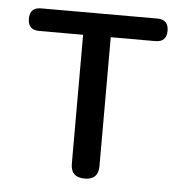

<svg xmlns="http://www.w3.org/2000/svg" viewBox="-44 -586 602 629"><g transform="rotate(5 256.5 -271.5)"><path d="M66.4 -543H448.2Q485.4 -543 485.4 -505.9Q485.4 -468.8 448.2 -468.8H301.8V-44.9Q301.8 0 256.8 0Q210.9 0 210.9 -44.9V-468.8H66.4Q29.3 -468.8 29.3 -505.9Q29.3 -543 66.4 -543Z"/></g></svg>

Font: GenSenMaruGothic TW TTF Regular
Style: Regular
Weight: 400
Version: Version 1.301